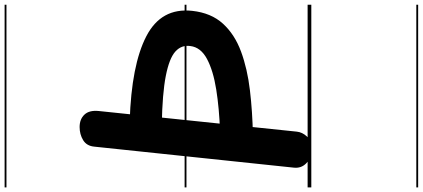

<svg xmlns="http://www.w3.org/2000/svg" viewBox="-525 -849 1832 832"><g transform="rotate(-90 391.0 -433.0)"><path d="M221.5 -253 238 -395.5Q337.5 -399 419.2 -412Q501 -425 551.5 -452Q602 -479 607.5 -524Q613 -562.5 583.8 -589Q554.5 -615.5 478.2 -630.5Q402 -645.5 266.5 -648L282.5 -787Q525 -779.5 649.8 -715Q774.5 -650.5 760 -516Q751 -434 704.5 -383Q658 -332 583.5 -304.5Q509 -277 416 -266Q323 -255 221.5 -253ZM159.5 0Q122 0 99.5 -21.8Q77 -43.5 80.5 -75.5L171.5 -940Q174.5 -973.5 199.8 -988.8Q225 -1004 256.5 -1004Q290.5 -1004 310.2 -983.2Q330 -962.5 326 -921.5L236.5 -62.5Q234 -39 216 -19.5Q198 0 159.5 0ZM221.5 -253 238 -395.5Q337.5 -399 419.2 -412Q501 -425 551.5 -452Q602 -479 607.5 -524Q613 -562.5 583.8 -589Q554.5 -615.5 478.2 -630.5Q402 -645.5 266.5 -648L282.5 -787Q525 -779.5 649.8 -715Q774.5 -650.5 760 -516Q751 -434 704.5 -383Q658 -332 583.5 -304.5Q509 -277 416 -266Q323 -255 221.5 -253ZM159.5 0Q122 0 99.5 -21.8Q77 -43.5 80.5 -75.5L171.5 -940Q174.5 -973.5 199.8 -988.8Q225 -1004 256.5 -1004Q290.5 -1004 310.2 -983.2Q330 -962.5 326 -921.5L236.5 -62.5Q234 -39 216 -19.5Q198 0 159.5 0ZM-5 455H786.5V463H-5ZM-5 -16H786.5V0H-5ZM-5 -549H786.5V-541H-5ZM-5 -1329H786.5V-1321H-5Z"/></g></svg>

Font: Edu SA Dotted Guide
Style: Regular
Weight: 400
Designer: Tina and Corey Anderson, Eben Sorkin, Mirko Velimirovic
Foundry: Google for Education
Version: Version 2.000